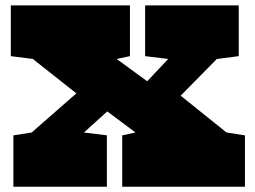

<svg xmlns="http://www.w3.org/2000/svg" viewBox="-20 -708 965 728"><path d="M838.9 -205.6 908.7 -194.8V0H443.4V-194.8L493.7 -205.6L386.7 -285.6L298.3 -205.6L385.3 -194.8V0H30.8V-194.8L100.1 -205.6L269.5 -354L104.5 -484.4L21 -495.1V-687.5H472.7V-495.1L422.4 -484.4L538.1 -399.9L617.7 -484.4L530.3 -495.1V-687.5H885.3V-495.1L802.2 -484.4L665 -345.2Z"/></svg>

Font: Holtwood One SC
Style: Regular
Weight: 400
Version: Version 1.000